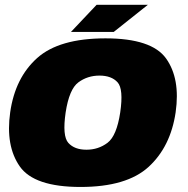

<svg xmlns="http://www.w3.org/2000/svg" viewBox="-20 -756 766 781"><path d="M307.5 4.5Q495.5 4.5 584.8 -77.5Q674 -159.5 694.5 -299.5Q714 -436.5 655.5 -518.2Q597 -600 409 -600Q220.5 -600 131 -519.8Q41.5 -439.5 21.5 -299.5Q2 -162.5 60.5 -79Q119 4.5 307.5 4.5ZM331.5 -147Q283 -147 258 -174.8Q233 -202.5 247 -298.5Q261.5 -393.5 298.8 -421Q336 -448.5 384.5 -448.5Q433.5 -448.5 458.2 -421.2Q483 -394 469 -298.5Q454.5 -203 417.2 -175Q380 -147 331.5 -147ZM342 -626H442.5L581.5 -736.5H448ZM268.5 -626H368.5L503 -736.5H373Z"/></svg>

Font: Anybody Black
Style: Italic
Weight: 900
Italic angle: -10°
Designer: Tyler Finck
Foundry: Etcetera Type Company
Version: Version 1.113;gftools[0.9.25]